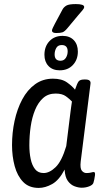

<svg xmlns="http://www.w3.org/2000/svg" viewBox="-20 -915 505 942"><path d="M170 7Q122 7 93.5 -22.5Q65 -52 52 -100Q39 -148 39 -203Q39 -264 51.5 -322Q64 -380 89 -427Q114 -474 152 -501.5Q190 -529 240 -529Q283 -529 309 -510.5Q335 -492 348 -475Q359 -508 366.5 -516.5Q374 -525 393 -525H399Q427 -525 424 -504L376 -123Q372 -89 381.5 -77.5Q391 -66 404 -66Q418 -66 426.5 -68.5Q435 -71 440 -71Q448 -71 446 -55Q445 -46 442.5 -34Q440 -22 438 -17Q434 -7 417 -0.5Q400 6 381 6Q365 6 346 -1Q327 -8 313 -27Q299 -46 297 -83Q270 -31 236 -12Q202 7 170 7ZM194 -66Q223 -66 253 -95Q283 -124 305 -198L326 -367Q328 -381 329.5 -393Q331 -405 333 -417Q322 -429 303.5 -442.5Q285 -456 253 -456Q216 -456 191.5 -434Q167 -412 152 -375.5Q137 -339 130.5 -294Q124 -249 124 -202Q124 -166 130.5 -135Q137 -104 152 -85Q167 -66 194 -66ZM273 -570Q238 -570 218 -591Q198 -612 198 -646Q198 -687 222.5 -713Q247 -739 287 -739Q322 -739 342 -718Q362 -697 362 -662Q362 -622 337.5 -596Q313 -570 273 -570ZM277 -617Q294 -617 303 -631Q312 -645 312 -663Q312 -694 283 -694Q264 -694 256 -679.5Q248 -665 248 -648Q248 -617 277 -617ZM256 -753Q235 -753 235 -765Q235 -770 239.5 -779Q244 -788 249 -798L287 -869Q293 -880 305.5 -887.5Q318 -895 352 -895Q393 -895 393 -881Q393 -874 385 -865Q377 -856 361 -837L311 -777Q297 -760 286.5 -756.5Q276 -753 256 -753Z"/></svg>

Font: Asap Condensed Condensed Regular
Style: Italic
Weight: 400
Width: 3
Italic angle: -6°
Designer: Pablo Cosgaya
Foundry: Omnibus-Type
Version: Version 3.001; ttfautohint (v1.8.4.7-5d5b)